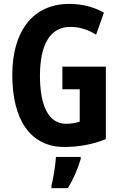

<svg xmlns="http://www.w3.org/2000/svg" viewBox="-20 -744 614 985"><path d="M300 -402V-286H389V-120C368 -113 344 -109 319 -109C227 -109 185 -205 185 -355C185 -517 238 -606 341 -606C388 -606 432 -592 473 -566L513 -679C466 -706 405 -724 336 -724C147 -724 43 -582 43 -359C43 -133 134 10 310 10C384 10 455 -3 523 -30V-402ZM394 72V61H267C265 101 253 174 244 208V221H328C355 178 379 123 394 72Z"/></svg>

Font: Noto Sans Arabic UI XCn
Style: Bold
Weight: 700
Width: 2
Designer: Monotype Design Team, Nadine Chahine and Nizar Qandah
Foundry: Monotype Imaging Inc.
Version: Version 2.010